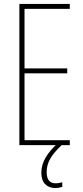

<svg xmlns="http://www.w3.org/2000/svg" viewBox="-20 -734 421 971"><path d="M333 0H78V-714H333V-689H104V-388H320V-363H104V-25H333ZM216 136Q216 193 261 193Q270 193 280.5 191Q291 189 295 188V211Q289 213 280 215Q271 217 260 217Q227 217 208 197Q189 177 189 140Q189 99 211.5 61.5Q234 24 272 -9L292 0Q253 36 234.5 68Q216 100 216 136Z"/></svg>

Font: Noto Sans Lao ExtraCondensed Thin
Style: Regular
Weight: 100
Width: 2
Designer: Monotype Design Team
Foundry: Monotype Imaging Inc.
Version: Version 2.003; ttfautohint (v1.8.4.7-5d5b)